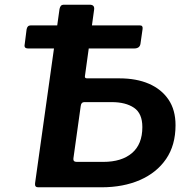

<svg xmlns="http://www.w3.org/2000/svg" viewBox="-20 -796 803 816"><path d="M142 0Q127 0 129 -17L233 -758Q235 -767 239 -771.5Q243 -776 253 -776H361Q383 -776 380 -755L341 -473Q339 -463 350 -463H487Q560 -463 613 -440Q666 -417 696 -373Q726 -329 726 -264Q726 -179 686 -120.5Q646 -62 575 -31Q504 0 411 0ZM306 -108H419Q497 -108 541 -145.5Q585 -183 585 -256Q585 -314 549.5 -338Q514 -362 455 -362H338Q325 -362 323 -345L292 -123Q290 -108 306 -108ZM101 -590Q90 -590 86.5 -594.5Q83 -599 85 -608L93 -671Q96 -688 110 -688H575Q588 -688 586 -673L577 -610Q574 -590 550 -590Z"/></svg>

Font: Libre Franklin SemiBold
Style: Italic
Weight: 600
Italic angle: -8°
Designer: Pablo Impallari, Rodrigo Fuenzalida, Nhung Nguyen
Foundry: Impallari Type
Version: Version 3.000